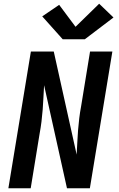

<svg xmlns="http://www.w3.org/2000/svg" viewBox="-20 -1012 640 1032"><path d="M25 0 146 -735H269L392 -181Q394 -213 395.5 -246Q397 -279 399.5 -311.5Q402 -344 406 -376.5Q410 -409 416 -441L464 -735H584L463 0H340L217 -554Q215 -522 213.5 -489Q212 -456 209.5 -423.5Q207 -391 203 -358.5Q199 -326 193 -294L145 0ZM317 -801 207 -924 298 -986 386 -868 513 -992 590 -918 436 -801Z"/></svg>

Font: Iosevka Curly Extended Oblique
Style: Bold
Weight: 700
Width: 7
Italic angle: -9°
Monospace: yes
Designer: Belleve Invis
Foundry: Belleve Invis
Version: Version 11.1.0; ttfautohint (v1.8.3)